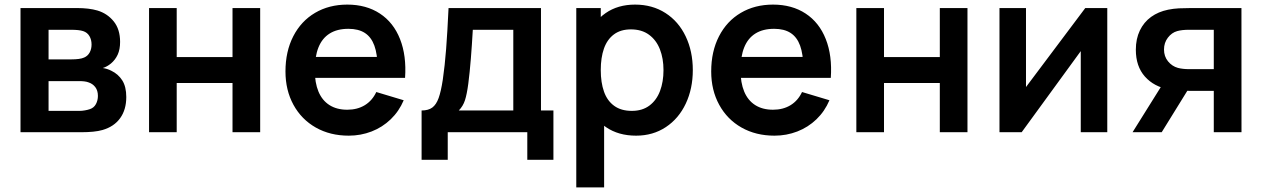

<svg xmlns="http://www.w3.org/2000/svg" viewBox="-20 -575 5489 835"><path d="M69.2 -540H314.5Q367.2 -540 403.7 -529.3Q446.7 -516.4 474.5 -482.1Q502.3 -447.8 502.3 -392.8Q502.3 -360.2 491.9 -337.5Q481.5 -314.8 462.5 -298.8Q445.4 -284.8 427 -279.2Q446.8 -276.2 464.2 -267.3Q494.2 -252.9 511.7 -225.5Q529.2 -198 529.2 -153Q529.2 -98.2 502.6 -61.2Q476 -24.2 426 -9.7Q408.3 -4.6 385 -2.3Q361.7 0 334.5 0H69.2ZM371.3 -100.5Q388.6 -106.4 397.2 -122.4Q405.8 -138.4 405.8 -158Q405.8 -181.4 394.3 -196.3Q382.8 -211.2 364.3 -217Q350.8 -222.3 323.5 -222.3H191.2V-92.8H326.2Q336.9 -92.8 349.3 -95Q361.7 -97.1 371.3 -100.5ZM346 -324.8Q361.6 -331.5 369.9 -346.6Q378.2 -361.8 378.2 -381.3Q378.2 -402.4 368.9 -418.1Q359.7 -433.8 341.7 -439.7Q324.3 -445.5 288.7 -445.5H191.2V-316.8H291.2Q307.6 -316.8 322 -318.6Q336.4 -320.4 346 -324.8Z M628.2 -540H748.5V-326.8H991.2V-540H1111.5V0H991.2V-214H748.5V0H628.2Z M1221.5 -264.2Q1221.5 -351.3 1255.4 -417.2Q1289.3 -483.2 1350.2 -519.1Q1411.2 -555 1490.2 -555Q1573 -555 1632.2 -516Q1691.4 -477.1 1719.8 -404.9Q1748.2 -332.8 1741.6 -236.3H1622V-280.3Q1621.7 -339.5 1608.1 -376.6Q1594.6 -413.7 1566.8 -431.7Q1538.9 -449.7 1495.2 -449.7Q1446.2 -449.7 1413.7 -429.2Q1381.1 -408.8 1365 -368.9Q1349 -329 1349 -270Q1349 -215.2 1365 -176.7Q1381.1 -138.2 1412.8 -118Q1444.6 -97.8 1490.2 -97.8Q1534.2 -97.8 1566.6 -117.6Q1599 -137.4 1616.5 -174.8L1735.7 -139Q1715.3 -90.9 1679.2 -56.2Q1643 -21.4 1596 -3.2Q1548.9 15 1496.8 15Q1415.8 15 1353.4 -20.3Q1291 -55.7 1256.2 -119.3Q1221.5 -182.9 1221.5 -264.2ZM1311 -327.5H1682.7V-236.3H1311Z M1905.7 -228.5Q1914.6 -289.3 1920.2 -362.2Q1925.8 -435.1 1930.7 -540H2332.7V-94.5H2386.8V120H2273.2V0H1927.2V120H1813.5V-94.5Q1842.8 -94.5 1860 -107.2Q1877.2 -120 1887.5 -148.4Q1897.8 -176.8 1905.7 -228.5ZM2212.3 -94.5V-445.5H2036.2Q2032.6 -380.6 2027.7 -319.7Q2022.8 -258.8 2016.5 -210.3Q2010.4 -164.6 2002.1 -139Q1993.8 -113.3 1975.2 -94.5Z M2506.5 -270.2Q2506.5 -352.3 2533.7 -416.8Q2560.8 -481.2 2614 -518.1Q2667.1 -555 2741.8 -555Q2816.9 -555 2874 -518.4Q2931.1 -481.8 2962 -416.8Q2993 -351.9 2993 -270.2Q2993 -189.4 2962.4 -124.4Q2931.8 -59.4 2875.7 -22.2Q2819.6 15 2746.3 15Q2669.8 15 2615.7 -21.9Q2561.6 -58.8 2534 -123.3Q2506.5 -187.8 2506.5 -270.2ZM2486.2 -540H2592.7V-160.8H2607.3V240H2486.2ZM2865.5 -270.2Q2865.5 -320.7 2849.9 -360.6Q2834.3 -400.6 2802.6 -423.9Q2770.9 -447.2 2723.8 -447.2Q2679 -447.2 2649.7 -425.2Q2620.4 -403.2 2606.5 -363.7Q2592.7 -324.2 2592.7 -270.2Q2592.7 -215.9 2606.8 -176.3Q2620.8 -136.7 2651 -114.8Q2681.1 -92.8 2728 -92.8Q2773.6 -92.8 2804.5 -116Q2835.3 -139.2 2850.4 -179.2Q2865.5 -219.2 2865.5 -270.2Z M3073 -264.2Q3073 -351.3 3106.9 -417.2Q3140.8 -483.2 3201.8 -519.1Q3262.7 -555 3341.7 -555Q3424.5 -555 3483.7 -516Q3542.9 -477.1 3571.3 -404.9Q3599.8 -332.8 3593.1 -236.3H3473.5V-280.3Q3473.2 -339.5 3459.6 -376.6Q3446.1 -413.7 3418.2 -431.7Q3390.4 -449.7 3346.7 -449.7Q3297.8 -449.7 3265.2 -429.2Q3232.6 -408.8 3216.5 -368.9Q3200.5 -329 3200.5 -270Q3200.5 -215.2 3216.5 -176.7Q3232.6 -138.2 3264.3 -118Q3296.1 -97.8 3341.7 -97.8Q3385.7 -97.8 3418.1 -117.6Q3450.5 -137.4 3468 -174.8L3587.2 -139Q3566.8 -90.9 3530.7 -56.2Q3494.5 -21.4 3447.5 -3.2Q3400.4 15 3348.3 15Q3267.3 15 3204.9 -20.3Q3142.5 -55.7 3107.8 -119.3Q3073 -182.9 3073 -264.2ZM3162.5 -327.5H3534.2V-236.3H3162.5Z M3704.2 -540H3824.5V-326.8H4067.2V-540H4187.5V0H4067.2V-214H3824.5V0H3704.2Z M4795.5 0H4680.2V-352.7L4423.2 0H4326.7V-540H4442V-196.5L4699.8 -540H4795.5Z M5258.7 -179.8H5161.8Q5100 -179.8 5064 -186.2Q4998.6 -197.7 4959.1 -242.1Q4919.7 -286.5 4919.7 -358.7Q4919.7 -405.9 4937.1 -442.3Q4954.6 -478.7 4986.1 -501.5Q5017.6 -524.2 5060 -532.8Q5082.9 -537.5 5107.3 -538.8Q5131.7 -540 5160.2 -540H5379L5379.2 0H5258.7ZM5034.7 -206.7H5160L5032.2 0H4905.5ZM5258.7 -274.3V-445.5H5149.7Q5120.5 -445.5 5099.7 -439.8Q5075.9 -433.2 5059 -411.1Q5042.2 -389.1 5042.2 -359.7Q5042.2 -329.7 5059.7 -308.2Q5077.2 -286.8 5102.8 -279.7Q5113.9 -276.8 5125.9 -275.6Q5137.8 -274.3 5149.7 -274.3Z"/></svg>

Font: Tap Sans
Style: Regular
Weight: 400
Designer: Tap Payments
Foundry: Tap Payments
Version: Version 1.001;Glyphs 3.1.2 (3151)